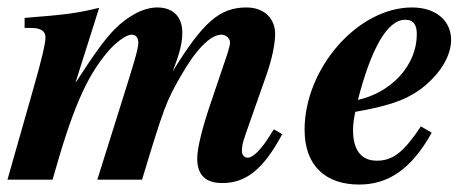

<svg xmlns="http://www.w3.org/2000/svg" viewBox="-34 -482 1276 515"><path d="M701 -135C697 -130 693 -124 689 -117C666 -80 644 -59 631 -59C622 -59 615 -65 615 -77C615 -95 618 -103 636 -154L681 -282C696 -325 704 -365 704 -391C704 -432 675 -462 627 -462C555 -462 510 -422 429 -290C449 -342 455 -367 455 -395C455 -437 430 -462 388 -462C348 -462 306 -436 274 -404C247 -377 218 -336 170 -262H169L232 -461C169 -446 145 -443 32 -434V-407H50C76 -407 88 -398 88 -382C88 -367 80 -329 52 -232L-14 0H107C160 -189 197 -274 254 -342C276 -368 304 -389 319 -389C329 -389 337 -383 337 -367C337 -350 324 -309 292 -207L227 0H347C405 -192 412 -210 448 -273C490 -348 530 -389 560 -389C572 -389 583 -379 583 -368C583 -362 580 -351 576 -338L532 -208C510 -144 495 -86 495 -57C495 -11 519 9 562 9C624 9 671 -25 723 -122Z M1095 -143C1049 -74 1020 -51 977 -51C935 -51 913 -79 913 -133C913 -149 915 -162 919 -182C1016 -199 1064 -217 1107 -253C1147 -287 1176 -332 1176 -375C1176 -426 1136 -462 1071 -462C926 -462 783 -299 783 -134C783 -35 842 13 929 13C1006 13 1068 -26 1124 -126ZM1084 -390C1084 -307 1016 -234 926 -214C962 -353 1005 -429 1053 -429C1077 -429 1084 -413 1084 -390Z"/></svg>

Font: XITS
Style: Bold Italic
Weight: 700
Italic angle: -16.33°
Designer: MicroPress Inc., with final additions and corrections provided by Coen Hoffman, Elsevier (retired)
Version: Version 1.105